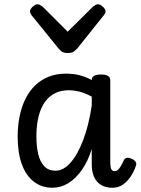

<svg xmlns="http://www.w3.org/2000/svg" viewBox="-20 -865 664 902"><path d="M226 17Q176 17 139 -11.5Q102 -40 82.5 -93.5Q63 -147 63 -223Q63 -275 72.5 -320.5Q82 -366 100.5 -402.5Q119 -439 146.5 -465Q174 -491 209.5 -505Q245 -519 289 -519Q323 -519 352 -512Q381 -505 411 -489V-491Q411 -502 422 -508.5Q433 -515 454 -515Q476 -515 487 -508.5Q498 -502 498 -489V-106Q498 -89 500 -79Q502 -69 506.5 -65Q511 -61 519 -61Q527 -61 533 -66Q539 -71 546 -82Q553 -93 561 -111Q565 -120 574 -123Q583 -126 596 -120Q610 -115 616.5 -106Q623 -97 618 -85Q609 -58 593.5 -35Q578 -12 557 2.5Q536 17 508 17Q484 17 466 9.5Q448 2 435.5 -12.5Q423 -27 417 -47.5Q411 -68 411 -93Q411 -110 411 -128.5Q411 -147 411 -165Q393 -107 364.5 -66.5Q336 -26 301 -4.5Q266 17 226 17ZM151 -224Q151 -178 159.5 -141.5Q168 -105 188 -84Q208 -63 241 -63Q278 -63 311.5 -101Q345 -139 371 -207.5Q397 -276 411 -369V-411Q380 -428 353 -434.5Q326 -441 303 -441Q274 -441 250 -432Q226 -423 207.5 -405Q189 -387 176.5 -361Q164 -335 157.5 -300.5Q151 -266 151 -224ZM441 -845Q450 -845 463 -833.5Q476 -822 476 -811Q476 -809 475 -805.5Q474 -802 469 -795L342 -636Q336 -630 327 -623Q318 -616 298 -616Q279 -616 270 -623Q261 -630 256 -636L127 -795Q123 -802 122 -805.5Q121 -809 121 -811Q121 -822 133.5 -833.5Q146 -845 156 -845Q162 -845 168 -841.5Q174 -838 181 -833L298 -716L416 -833Q422 -838 428 -841.5Q434 -845 441 -845Z"/></svg>

Font: Playwrite FR Moderne
Style: Regular
Weight: 400
Designer: Veronika Burian, José Scaglione
Foundry: TypeTogether
Version: Version 1.002